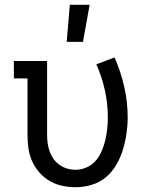

<svg xmlns="http://www.w3.org/2000/svg" viewBox="-20 -775 640 803"><path d="M296 8Q268 8 240 2Q212 -4 188 -18Q164 -32 145 -53.5Q126 -75 114.5 -100.5Q103 -126 99 -154Q95 -182 95 -210V-447H38V-520H177V-210Q177 -192 179.5 -174.5Q182 -157 188 -140.5Q194 -124 204.5 -109.5Q215 -95 229.5 -85Q244 -75 261 -70Q278 -65 296 -65Q320 -65 342.5 -75Q365 -85 380.5 -103Q396 -121 405.5 -143.5Q415 -166 420.5 -189.5Q426 -213 428.5 -236.5Q431 -260 431 -284Q431 -342 418.5 -398Q406 -454 383 -506L459 -535Q485 -476 499.5 -412.5Q514 -349 514 -284Q514 -250 509 -216Q504 -182 494 -149Q484 -116 466.5 -86Q449 -56 423 -34Q397 -12 363.5 -2Q330 8 296 8ZM259 -600 272 -755H355L327 -600Z"/></svg>

Font: Iosevka Plex Etoile
Style: Regular
Weight: 400
Designer: Belleve Invis
Foundry: Belleve Invis
Version: Version 25.1.1; ttfautohint (v1.8.4)